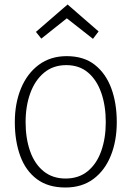

<svg xmlns="http://www.w3.org/2000/svg" viewBox="-20 -827 584 855"><path d="M451 -283Q451 -356 431 -413.5Q411 -471 372 -504Q333 -537 275 -537Q217 -537 176.5 -503.5Q136 -470 115 -412.5Q94 -355 94 -283Q94 -211 114 -154Q134 -97 174 -64.5Q214 -32 272 -32Q331 -32 371 -65Q411 -98 431 -155Q451 -212 451 -283ZM500 -283Q500 -200 473.5 -134Q447 -68 396 -30Q345 8 271 8Q194 8 144 -29.5Q94 -67 70 -133Q46 -199 46 -283Q46 -367 73.5 -433.5Q101 -500 153 -538.5Q205 -577 277 -577Q353 -577 402 -538.5Q451 -500 475.5 -434Q500 -368 500 -283ZM419 -687 394 -654 273 -749H282L164 -655L140 -685L281 -807Z"/></svg>

Font: Yaldevi ExtraLight ExtraLight
Style: Regular
Weight: 250
Version: Version 1.100